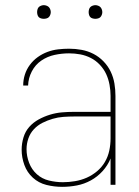

<svg xmlns="http://www.w3.org/2000/svg" viewBox="-20 -717 540 745"><path d="M221 8Q190 8 160 0.5Q130 -7 107.5 -27.5Q85 -48 74.5 -77Q64 -106 64 -136Q64 -160 71 -183.5Q78 -207 93.5 -224.5Q109 -242 130 -253.5Q151 -265 174 -272Q197 -279 220.5 -281Q244 -283 268 -283H409V-345Q409 -366 405 -388Q401 -410 392 -429.5Q383 -449 367.5 -465.5Q352 -482 332.5 -492Q313 -502 291.5 -506Q270 -510 248 -510Q220 -510 192 -504Q164 -498 140.5 -482Q117 -466 103.5 -440Q90 -414 89 -385H70Q70 -407 76.5 -427.5Q83 -448 96 -465.5Q109 -483 126.5 -495.5Q144 -508 164 -515.5Q184 -523 205.5 -525.5Q227 -528 248 -528Q273 -528 297 -523.5Q321 -519 342.5 -508Q364 -497 381.5 -479Q399 -461 409.5 -439Q420 -417 424 -393Q428 -369 428 -345V0H409V-102Q398 -75 378 -53Q358 -31 332.5 -17Q307 -3 278.5 2.5Q250 8 221 8ZM224 -10Q247 -10 271 -14Q295 -18 316.5 -27.5Q338 -37 356.5 -52.5Q375 -68 387 -88.5Q399 -109 404 -132.5Q409 -156 409 -180V-265H268Q247 -265 226 -263.5Q205 -262 184.5 -256Q164 -250 145 -240.5Q126 -231 111.5 -215.5Q97 -200 90 -179.5Q83 -159 83 -138Q83 -111 93 -85Q103 -59 123 -41Q143 -23 170 -16.5Q197 -10 224 -10ZM350 -644Q345 -644 339.5 -645.5Q334 -647 330.5 -650.5Q327 -654 325.5 -659.5Q324 -665 324 -670Q324 -675 325.5 -680.5Q327 -686 330.5 -689.5Q334 -693 339.5 -695Q345 -697 350 -697Q355 -697 360.5 -695Q366 -693 369.5 -689.5Q373 -686 375 -680.5Q377 -675 377 -670Q377 -665 375 -659.5Q373 -654 369.5 -650.5Q366 -647 360.5 -645.5Q355 -644 350 -644ZM150 -644Q145 -644 139.5 -645.5Q134 -647 130.5 -650.5Q127 -654 125.5 -659.5Q124 -665 124 -670Q124 -675 125.5 -680.5Q127 -686 130.5 -689.5Q134 -693 139.5 -695Q145 -697 150 -697Q155 -697 160.5 -695Q166 -693 169.5 -689.5Q173 -686 175 -680.5Q177 -675 177 -670Q177 -665 175 -659.5Q173 -654 169.5 -650.5Q166 -647 160.5 -645.5Q155 -644 150 -644Z"/></svg>

Font: Zed Mono Thin
Style: Regular
Weight: 100
Monospace: yes
Designer: Belleve Invis
Foundry: Belleve Invis
Version: Version 1.0.0; ttfautohint (v1.8.4)